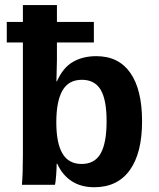

<svg xmlns="http://www.w3.org/2000/svg" viewBox="-20 -745 640 774"><path d="M7.3 -656.7H72.3V-724.6H209.5V-656.7H358.4V-573.7H209.5V-502.9L207.5 -417H209.5Q233.4 -471.7 273.4 -495.1Q313.5 -518.6 368.2 -518.6Q458.5 -518.6 505.6 -450.9Q552.7 -383.3 552.7 -256.3Q552.7 -127.9 503.2 -59.1Q453.6 9.8 359.9 9.8Q306.6 9.8 268.8 -14.9Q231 -39.6 210.9 -85H208.5Q208.5 -67.9 206.3 -38.1Q204.1 -8.3 201.7 0H68.4Q72.3 -45.4 72.3 -120.6V-573.7H7.3ZM409.7 -256.3Q409.7 -343.3 385.7 -383.3Q361.8 -423.3 310.1 -423.3Q256.3 -423.3 231.7 -379.9Q207 -336.4 207 -252Q207 -168 231.9 -126Q256.8 -84 309.1 -84Q361.8 -84 385.7 -126.2Q409.7 -168.5 409.7 -256.3Z"/></svg>

Font: Cousine
Style: Bold
Weight: 700
Monospace: yes
Designer: Steve Matteson
Foundry: Ascender Corporation
Version: Version 1.20